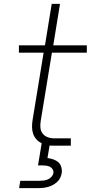

<svg xmlns="http://www.w3.org/2000/svg" viewBox="-20 -755 490 995"><path d="M79 220 85 182H185Q196 182 207 180.5Q218 179 228.5 174.5Q239 170 247 161Q255 152 257 142Q258 131 253 122.5Q248 114 239 109.5Q230 105 219.5 103.5Q209 102 198 102H177L196 -13Q180 -20 168.5 -33Q157 -46 151.5 -62.5Q146 -79 146 -97.5Q146 -116 149 -134L206 -482H78V-520H213L248 -735H291L256 -520H430V-482H249L191 -128Q188 -110 189.5 -93Q191 -76 201 -63Q211 -50 227 -44Q243 -38 261 -38H347V0H261Q255 0 249 0Q243 0 237 -1L226 64Q242 66 256.5 71Q271 76 282 85.5Q293 95 297.5 110.5Q302 126 300 141Q298 154 292 166.5Q286 179 276 188Q266 197 254 203.5Q242 210 229.5 213.5Q217 217 204 218.5Q191 220 179 220Z"/></svg>

Font: Iosevka Etoile XLtObl
Style: Regular
Weight: 200
Italic angle: -9°
Designer: Belleve Invis
Foundry: Belleve Invis
Version: Version 15.5.2; ttfautohint (v1.8.4)